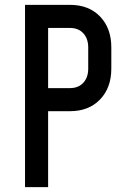

<svg xmlns="http://www.w3.org/2000/svg" viewBox="-20 -770 514 790"><path d="M83 0V-750H268Q345.5 -750 391.8 -702Q438 -654 438 -575V-487.5Q438 -409 391.8 -360.8Q345.5 -312.5 268 -312.5H178V0ZM178 -407.5H268Q302.5 -407.5 322.8 -429.5Q343 -451.5 343 -487.5V-575Q343 -611 322.8 -633Q302.5 -655 268 -655H178Z"/></svg>

Font: Mohave Medium
Style: Regular
Weight: 500
Designer: Gumpita Rahayu
Foundry: Tokotype
Version: Version 2.003